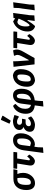

<svg xmlns="http://www.w3.org/2000/svg" viewBox="1600 -2378 972 4212"><g transform="rotate(-90 2086.0 -272.0)"><path d="M173 10Q101 10 62 -38.5Q23 -87 23 -179Q23 -313 88.5 -388.5Q154 -464 272 -464H475L478 -457L462 -377H379L376 -370Q400 -318 400 -251Q400 -144 334 -67Q268 10 173 10ZM191 -81Q240 -81 266 -132.5Q292 -184 292 -281Q292 -334 285 -377H253Q192 -377 164 -330.5Q136 -284 136 -179Q136 -122 147.5 -101.5Q159 -81 191 -81Z M668 8Q617 8 588.5 -18.5Q560 -45 561 -91L563 -117L605 -381H496L489 -390L498 -464H851L859 -456L850 -381H715L677 -136L675 -123Q675 -103 694 -103Q716 -103 756 -158H766L801 -115Q769 -61 738 -32Q707 -3 668 8Z M837 194 894 -232Q908 -343 968.5 -407.5Q1029 -472 1119 -472Q1191 -472 1229.5 -428.5Q1268 -385 1268 -302Q1268 -176 1197 -86Q1126 4 1025 8L973 -3L962 77L958 185ZM1009 -275 986 -98 1050 -80Q1100 -83 1127.5 -136.5Q1155 -190 1155 -285Q1155 -341 1143.5 -361.5Q1132 -382 1100 -382Q1023 -382 1009 -275Z M1560 -732 1572 -738 1650 -707 1653 -694Q1591 -592 1551 -530L1540 -524L1478 -550Q1513 -620 1560 -732ZM1468 9Q1383 9 1342 -18.5Q1301 -46 1301 -104Q1301 -152 1328.5 -188Q1356 -224 1406 -241Q1340 -270 1340 -332Q1340 -397 1396.5 -435.5Q1453 -474 1548 -474Q1620 -459 1670 -441L1640 -348L1621 -347Q1569 -385 1519 -385Q1489 -385 1472 -371Q1455 -357 1455 -330Q1455 -285 1509 -275H1583L1587 -267L1572 -196H1497Q1466 -196 1444.5 -176.5Q1423 -157 1423 -129Q1423 -80 1478 -80Q1540 -80 1594 -140H1609L1639 -76Q1571 -5 1468 9Z M1855 194 1880 5Q1696 -14 1696 -192Q1696 -292 1742 -366.5Q1788 -441 1869 -472L1910 -428L1909 -414Q1854 -366 1829.5 -317Q1805 -268 1805 -203Q1805 -97 1891 -78L1920 -297Q1931 -378 1980 -425Q2029 -472 2102 -472Q2171 -472 2208 -424.5Q2245 -377 2245 -290Q2245 -24 1990 4L1981 77L1974 185ZM2034 -326 2001 -78Q2070 -91 2102.5 -140.5Q2135 -190 2135 -283Q2135 -389 2084 -389Q2042 -389 2034 -326Z M2536 -474 2547 -473Q2675 -447 2675 -308Q2675 -167 2609.5 -82.5Q2544 2 2429 10L2418 9Q2289 -19 2289 -165Q2289 -300 2355.5 -383.5Q2422 -467 2536 -474ZM2512 -378Q2455 -378 2429.5 -324Q2404 -270 2404 -163Q2404 -119 2414.5 -101Q2425 -83 2451 -83Q2508 -83 2533 -138Q2558 -193 2558 -300Q2558 -343 2547.5 -360.5Q2537 -378 2512 -378Z M3087 -471Q3106 -430 3106 -391Q3106 -331 3060 -251L2918 0H2780L2726 -461L2848 -469L2849 -384L2867 -128H2877L2959 -283Q2988 -336 2988 -376Q2988 -406 2969 -438L2974 -452Z M3312 8Q3261 8 3232.5 -18.5Q3204 -45 3205 -91L3207 -117L3249 -381H3140L3133 -390L3142 -464H3495L3503 -456L3494 -381H3359L3321 -136L3319 -123Q3319 -103 3338 -103Q3360 -103 3400 -158H3410L3445 -115Q3413 -61 3382 -32Q3351 -3 3312 8Z M3604 9Q3501 -29 3501 -154Q3501 -258 3559 -346Q3617 -434 3718 -469H3724L3791 -425L3797 -462L3907 -470L3859 -112L3854 -5L3732 4L3754 -154H3740Q3687 -59 3622 9ZM3612 -194Q3612 -109 3636 -109Q3655 -109 3695.5 -169.5Q3736 -230 3779 -337L3781 -353L3716 -377Q3668 -377 3640 -325.5Q3612 -274 3612 -194Z M4142 -469 4093 -112 4089 -5 3966 4 4016 -356 4020 -460Z"/></g></svg>

Font: Alegreya Sans SC
Style: Bold Italic
Weight: 700
Italic angle: -7°
Designer: Juan Pablo del Peral
Foundry: Huerta Tipografica
Version: Version 2.007